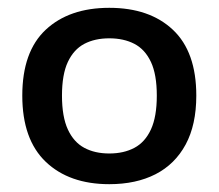

<svg xmlns="http://www.w3.org/2000/svg" viewBox="-20 -768 560 491"><path d="M259.5 -297Q157 -297 97 -354.2Q37 -411.5 37 -523.5Q37 -636 97 -692Q157 -748 259.5 -748Q362.5 -748 422.2 -691.8Q482 -635.5 482 -523.5Q482 -449 454.8 -398.5Q427.5 -348 377.8 -322.5Q328 -297 259.5 -297ZM259.5 -375.5Q296.5 -375.5 323.8 -390Q351 -404.5 366 -437Q381 -469.5 381 -523.5Q381 -577.5 366 -609.5Q351 -641.5 323.8 -655.8Q296.5 -670 259.5 -670Q222.5 -670 195.5 -655.8Q168.5 -641.5 153.5 -609.5Q138.5 -577.5 138.5 -523.5Q138.5 -469.5 153.5 -437Q168.5 -404.5 195.5 -390Q222.5 -375.5 259.5 -375.5Z"/></svg>

Font: Encode Sans SC SemiExpanded Medium
Style: Regular
Weight: 500
Width: 6
Designer: Multiple Designers
Foundry: Impallari Type
Version: Version 3.002